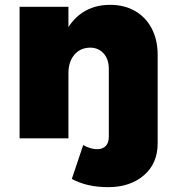

<svg xmlns="http://www.w3.org/2000/svg" viewBox="-20 -572 718 794"><path d="M632 -345V21Q632 104 575 153Q518 202 427 202Q340 202 277 168L324 28Q355 45 382 45Q404 45 417 32Q430 19 430 -7V-287Q430 -327 408.5 -351Q387 -375 352 -375Q311 -374 287 -345Q263 -316 263 -269V0H61V-544H263V-460Q292 -505 335.5 -528.5Q379 -552 436 -552Q494 -552 538.5 -526.5Q583 -501 607.5 -454Q632 -407 632 -345Z"/></svg>

Font: Gontserrat ExtraBold
Style: Regular
Weight: 800
Designer: Julieta Ulanovsky
Foundry: Julieta Ulanovsky
Version: Version 6.001